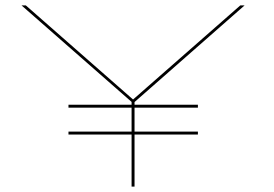

<svg xmlns="http://www.w3.org/2000/svg" viewBox="-20 -695 1021 715"><path d="M235 -294V-305H470V-315.5L60 -675H76L475.5 -324.5L875 -675H891L481 -315V-305H717V-294H481V-205H717V-194H481V0H470V-194H235V-205H470V-294Z"/></svg>

Font: Anybody UltraExpanded Thin
Style: Regular
Weight: 100
Width: 9
Designer: Tyler Finck
Foundry: Etcetera Type Company
Version: Version 1.010; ttfautohint (v1.8.3) -l 8 -r 50 -G 200 -x 14 